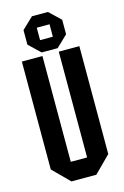

<svg xmlns="http://www.w3.org/2000/svg" viewBox="-137 -985 675 1045"><g transform="rotate(-15 200.0 -462.0)"><path d="M38 -92V-700H154V-104H246V-700H362V-92L270 0H130ZM91 -781V-863L155 -924H245L309 -863V-781L245 -720H155ZM164 -787H236V-857H164Z"/></g></svg>

Font: Tektur Condensed Medium
Style: Regular
Weight: 500
Width: 3
Designer: Adam Jagosz
Foundry: Adam Jagosz
Version: Version 1.005;gftools[0.9.30]